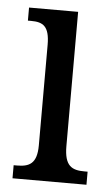

<svg xmlns="http://www.w3.org/2000/svg" viewBox="-45 -568 349 600"><g transform="rotate(5 130.0 -268.0)"><path d="M17 0H249V-41H239C200 -41 176 -52 176 -115V-536H22V-495H32C69 -495 90 -484 90 -425V-110C90 -51 65 -41 27 -41H17Z"/></g></svg>

Font: Noto Serif Lao ExtCond
Style: Regular
Weight: 400
Width: 2
Designer: Monotype Design Team
Foundry: Monotype Imaging Inc.
Version: Version 2.004